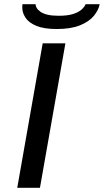

<svg xmlns="http://www.w3.org/2000/svg" viewBox="-20 -893 494 913"><path d="M62 0 183 -687H291L170 0ZM250 -755Q189 -755 153 -770Q117 -785 101.5 -808.5Q86 -832 86 -856Q86 -861 86 -865Q86 -869 87 -873H149Q149 -869 150.5 -864.5Q152 -860 154 -856Q160 -846 172.5 -837Q185 -828 206.5 -823Q228 -818 259 -818Q303 -818 329.5 -827Q356 -836 369.5 -849Q383 -862 387 -873H454Q449 -846 427 -818.5Q405 -791 361.5 -773Q318 -755 250 -755Z"/></svg>

Font: Archivo Expanded
Style: Italic
Weight: 400
Width: 7
Italic angle: -10°
Designer: Hector Gatti
Foundry: Omnibus-Type
Version: Version 2.001